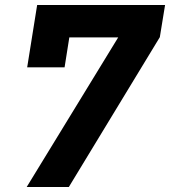

<svg xmlns="http://www.w3.org/2000/svg" viewBox="-20 -750 682 770"><path d="M87 0 454 -600H258L239 -480H89L129 -730H642L621 -601L256 0Z"/></svg>

Font: JetBrains Mono ExtraBold
Style: Italic
Weight: 800
Italic angle: -9°
Monospace: yes
Designer: Philipp Nurullin, Konstantin Bulenkov
Foundry: JetBrains
Version: Version 2.305; ttfautohint (v1.8.4.7-5d5b)